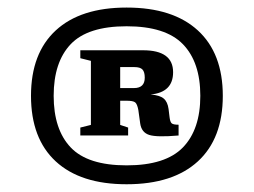

<svg xmlns="http://www.w3.org/2000/svg" viewBox="-20 -740 672 508"><path d="M315 -720Q437.5 -720 503.5 -659.5Q569.5 -599 569.5 -486.5Q569.5 -373.5 503.5 -313Q437.5 -252.5 315 -252.5Q193 -252.5 127.5 -313Q62 -373.5 62 -486.5Q62 -599 127.5 -659.5Q193 -720 315 -720ZM315 -670.5Q212 -670.5 167 -623Q122 -575.5 122 -486.5Q122 -397.5 167 -350Q212 -302.5 315 -302.5Q418 -302.5 464 -350Q510 -397.5 510 -486.5Q510 -575.5 464 -623Q418 -670.5 315 -670.5ZM220.5 -579 192.5 -586V-607H358.5Q438 -607 438 -549Q438 -495.5 378.5 -490Q403 -488 413.2 -479.2Q423.5 -470.5 426 -451.5L428.5 -431Q430 -417 434.5 -413.5Q439 -410 452.5 -410V-381.5Q395 -376.5 374.8 -383Q354.5 -389.5 351 -413L346 -449Q343 -465 337.5 -469.2Q332 -473.5 314.5 -473.5H298V-409.5L319 -402.5V-381.5H192.5V-402.5L220.5 -409.5ZM335.5 -562.5H298V-507H334.5Q363 -507 363 -534.5Q363 -549.5 357 -556Q351 -562.5 335.5 -562.5Z"/></svg>

Font: Newsreader 6pt
Style: Bold
Weight: 700
Designer: Hugues Gentile
Foundry: Production Type
Version: Version 1.003; ttfautohint (v1.8.3)